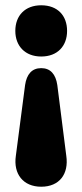

<svg xmlns="http://www.w3.org/2000/svg" viewBox="-20 -518 312 727"><path d="M136 -304C198 -304 234 -344 234 -401C234 -459 198 -498 136 -498C75 -498 38 -459 38 -401C38 -344 75 -304 136 -304ZM136 189C205 189 241 141 231 72L197 -196C191 -237 171 -260 136 -260C101 -260 81 -237 75 -196L40 72C30 141 68 189 136 189Z"/></svg>

Font: Nunito Black
Style: Regular
Weight: 900
Designer: Vernon Adams
Foundry: Vernon Adams
Version: Version 3.602